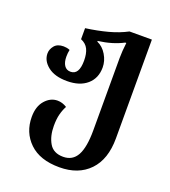

<svg xmlns="http://www.w3.org/2000/svg" viewBox="-142 -641 887 999"><g transform="rotate(20 301.0 -141.5)"><path d="M301 253Q193 253 135 197Q77 141 77 55Q77 -3 106.5 -36.5Q136 -70 175 -70Q202 -70 227 -54Q215 -32 208 -5Q201 22 201 60Q201 117 224 156Q247 195 301 195Q353 195 377.5 150.5Q402 106 402 12V-389Q402 -408 403.5 -428.5Q405 -449 408 -474H402Q343 -443 264 -433V-429Q296 -415 316 -381.5Q336 -348 336 -312Q336 -252 295.5 -217Q255 -182 185 -182Q117 -182 79 -212Q41 -242 41 -283Q41 -306 57.5 -326Q74 -346 108 -346Q115 -346 124.5 -344.5Q134 -343 143 -339Q139 -322 139 -301Q139 -270 151 -252Q163 -234 186 -234Q233 -234 233 -312Q233 -351 221 -375.5Q209 -400 180 -412V-473Q246 -482 302 -497Q358 -512 403 -536H527V11Q527 127 466.5 190Q406 253 301 253Z"/></g></svg>

Font: Noto Serif Georgian SemiCondensed SemiBold
Style: Regular
Weight: 600
Width: 4
Designer: Monotype Design Team, Akaki Razmadze
Foundry: Google LLC
Version: Version 2.003; ttfautohint (v1.8.4.7-5d5b)